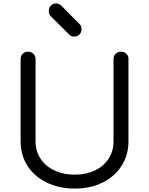

<svg xmlns="http://www.w3.org/2000/svg" viewBox="-20 -1082 868 1118"><path d="M416 16Q324 16 252 -19Q180 -54 140 -116.5Q100 -179 100 -259V-738Q100 -757 112.5 -769Q125 -781 143 -781Q162 -781 174.5 -769Q187 -757 187 -738V-259Q187 -202 216 -158Q245 -114 297 -89.5Q349 -65 416 -65Q482 -65 533 -89.5Q584 -114 612.5 -158Q641 -202 641 -259V-738Q641 -757 653.5 -769Q666 -781 685 -781Q704 -781 716 -769Q728 -757 728 -738V-259Q728 -179 688 -116.5Q648 -54 577.5 -19Q507 16 416 16ZM412 -869Q395 -869 383 -881L275 -988Q264 -1000 264 -1018Q264 -1036 276 -1049Q288 -1062 306 -1062Q324 -1062 337 -1049L444 -941Q455 -931 455 -913Q455 -894 443 -881.5Q431 -869 412 -869Z"/></svg>

Font: Comfortaa Medium
Style: Regular
Weight: 500
Designer: Johan Aakerlund
Foundry: Johan Aakerlund
Version: Version 3.104; ttfautohint (v1.8.1.43-b0c9)